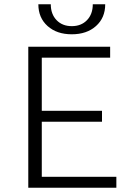

<svg xmlns="http://www.w3.org/2000/svg" viewBox="-20 -876 621 896"><path d="M523 -51V0H112V-658H494V-607H175V-359H456V-308H175V-51ZM471 -856H413Q413 -810 386 -782Q359 -754 315 -754Q271 -754 244 -782Q217 -810 217 -856H159Q159 -793 202 -754.5Q245 -716 315 -716Q385 -716 428 -754.5Q471 -793 471 -856Z"/></svg>

Font: Ysabeau Semilight
Style: Regular
Weight: 300
Designer: Christian Thalmann (Catharsis Fonts)
Version: Version 0.003